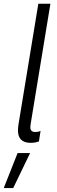

<svg xmlns="http://www.w3.org/2000/svg" viewBox="-43 -747 301 1009"><path d="M119 3.6C136 3.6 150.9 0.4 161.6 -3.9L170.1 -58.6C161.6 -55 152.3 -53.3 143.1 -53.3C114 -53.3 114.3 -73.5 118.3 -96.6L221.9 -727.3H158.4L54 -92C45.8 -42.3 53.6 3.6 119 3.6ZM-23.4 241.5H26.3L115.1 57.5H49.4Z"/></svg>

Font: TID UI Light
Style: Italic
Weight: 300
Italic angle: -9.39999°
Designer: The TID Project Authors
Foundry: Bakken & Bæck
Version: Version 1.001;hotconv 1.0.109;makeotfexe 2.5.65596